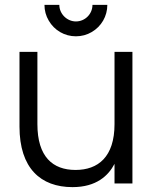

<svg xmlns="http://www.w3.org/2000/svg" viewBox="-20 -753 634 788"><path d="M291.5 -604C315 -604 337 -610 356.5 -621.5C396 -644.5 420.5 -686.5 420.5 -733H359.5C359.5 -696 329.5 -665 291.5 -665C255 -665 223.5 -696 223.5 -733H162.5C162.5 -709.5 168.5 -688 180 -668.5C203 -628.5 245 -604 291.5 -604ZM133.5 -540H60V-233.5C60 -62.5 147 15 277.5 15C376 15 425 -32.5 450 -80.5V0H523.5V-540H450V-243.5C450 -109 382.5 -55.5 290 -55.5C196.5 -55.5 133.5 -109.5 133.5 -243.5Z"/></svg>

Font: Vela Sans
Style: Regular
Weight: 400
Designer: Principal design: Mikhail Sharanda - project Manrope.
Design modification: Ravid Balaliev
Foundry: Mikhail Sharanda
Version: Version 1.001